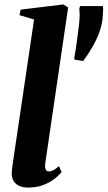

<svg xmlns="http://www.w3.org/2000/svg" viewBox="-20 -837 486 868"><path d="M184 -94.5Q183 -76.5 187.5 -69.2Q192 -62 201 -62Q209.5 -62 220.2 -67Q231 -72 246.5 -86L258.5 -59Q244.5 -42 223 -26Q201.5 -10 172.5 0.5Q143.5 11 106 11Q86.5 11 69.8 4.5Q53 -2 42.8 -16.8Q32.5 -31.5 33 -55Q33 -60 33.8 -67.5Q34.5 -75 35.8 -83.8Q37 -92.5 38 -100L134 -749L68 -768.5L73.5 -793.5L267 -817L288 -803ZM356.5 -561.5 317.5 -567 315.5 -573Q323 -615 328 -653.2Q333 -691.5 337.5 -729Q340 -750 340 -768.2Q340 -786.5 338.5 -799L342.5 -809.5H445Q446.5 -801 446.2 -794.5Q446 -788 445 -769.5Q443.5 -734.5 431.8 -699.2Q420 -664 400.8 -629.8Q381.5 -595.5 356.5 -561.5Z"/></svg>

Font: Merriweather 96pt ExtraBold
Style: Italic
Weight: 800
Italic angle: -7.8°
Version: Version 2.101